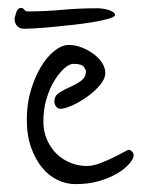

<svg xmlns="http://www.w3.org/2000/svg" viewBox="-20 -494 389 487"><path d="M318 -105Q319 -103 319 -99Q319 -93 310 -81Q307 -77 297 -68Q287 -59 270 -50Q253 -41 228.5 -34Q204 -27 171 -27Q148 -27 126 -37.5Q104 -48 87 -68.5Q70 -89 59 -119.5Q48 -150 48 -191Q48 -230 58 -264Q68 -298 83.5 -324Q99 -350 118 -365Q137 -380 155 -380Q171 -380 187.5 -373.5Q204 -367 217.5 -357Q231 -347 239 -334.5Q247 -322 247 -309Q247 -294 233.5 -278Q220 -262 201 -248.5Q182 -235 163 -226.5Q144 -218 133 -218Q127 -218 122.5 -223.5Q118 -229 118 -237Q118 -251 130.5 -259Q143 -267 158 -273.5Q173 -280 185.5 -289Q198 -298 198 -314Q198 -316 193 -324Q188 -332 166 -332Q156 -332 143 -320.5Q130 -309 118 -289.5Q106 -270 98 -243.5Q90 -217 90 -186Q90 -160 99.5 -139Q109 -118 124 -103.5Q139 -89 159 -81Q179 -73 200 -73Q215 -73 232.5 -79.5Q250 -86 265.5 -93.5Q281 -101 292.5 -107.5Q304 -114 307 -114Q310 -114 313.5 -111Q317 -108 318 -105ZM272 -456Q271 -451 255.5 -446.5Q240 -442 216.5 -438Q193 -434 165 -431Q137 -428 111.5 -425.5Q86 -423 67 -422Q48 -421 42 -421Q29 -421 23 -428.5Q17 -436 17 -445Q17 -450 21 -462Q25 -474 33 -474Q38 -474 41 -470Q44 -466 48 -465Q93 -465 136.5 -469Q180 -473 227 -473Q233 -473 240.5 -472Q248 -471 254.5 -469Q261 -467 266 -464Q271 -461 272 -456Z"/></svg>

Font: Reenie Beanie
Style: Regular
Weight: 500
Designer: James Grieshaber
Foundry: James Grieshaber
Version: Version 1.000